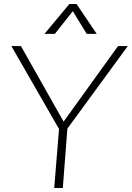

<svg xmlns="http://www.w3.org/2000/svg" viewBox="-20 -943 661 963"><path d="M318 -298 295 0H252L276 -296L37 -712H85L299 -333L572 -712H621ZM203 -773 328 -923H364L465 -773H415L345 -887L255 -773Z"/></svg>

Font: Muli ExtraLight
Style: Italic
Weight: 275
Italic angle: -4.541°
Designer: Vernon Adams
Foundry: Vernon Adams
Version: Version 2.001